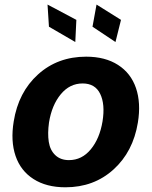

<svg xmlns="http://www.w3.org/2000/svg" viewBox="-20 -797 654 828"><path d="M262.1 10.7Q180 10.7 124.5 -24.9Q68.9 -60.4 47.1 -124.6Q25.2 -188.9 39.1 -273.1Q59.3 -399.5 144 -476Q228.7 -552.6 351.6 -552.6Q433.6 -552.6 489 -517Q544.4 -481.5 566.4 -417.3Q588.4 -353 574.6 -268.5Q554 -142.4 469.3 -65.9Q384.6 10.7 262.1 10.7ZM277.3 -106.5Q333.1 -106.5 371.4 -152.9Q409.8 -199.2 422.2 -273.8Q433.9 -347.3 412.1 -392.2Q390.3 -437.1 336.3 -437.1Q280.5 -437.1 242 -390.4Q203.5 -343.8 191.4 -269.2Q184.7 -221.6 190.3 -185.4Q196 -149.1 218.6 -127.8Q241.1 -106.5 277.3 -106.5ZM304.7 -615.8 191.1 -681.8 185 -777.3 309.3 -711.3ZM478 -615.8 378.9 -681.8 396.3 -777.3 501.8 -711.3Z"/></svg>

Font: Karasuma Gothic
Style: Bold Italic
Weight: 700
Italic angle: 9.39998°
Designer: Rasmus Andersson / Ryoko Nishizuka
Foundry: Genbu
Version: Version 1.00